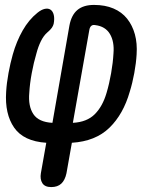

<svg xmlns="http://www.w3.org/2000/svg" viewBox="-20 -580 640 780"><path d="M188 180Q162 180 152 164Q142 148 146 124L168 0Q76 -6 37.5 -61.5Q-1 -117 5 -207Q7 -242 14.5 -283Q22 -324 32 -359Q47 -412 72 -456Q97 -500 132 -528Q148 -541 162 -544Q176 -547 185.5 -540.5Q195 -534 198.5 -519Q202 -504 198 -483Q196 -475 190.5 -467Q185 -459 172 -448Q157 -435 146 -412.5Q135 -390 128 -363Q117 -326 109 -283Q101 -240 99 -203Q94 -149 115.5 -116.5Q137 -84 193 -81L262 -476Q270 -519 294.5 -539.5Q319 -560 362 -560Q407 -560 441 -545.5Q475 -531 496.5 -504Q518 -477 528 -440.5Q538 -404 535 -359Q533 -324 525.5 -283Q518 -242 507 -207Q481 -116 424.5 -61Q368 -6 272 0L250 124Q244 152 229 166Q214 180 188 180ZM343 -459 276 -81Q333 -84 365 -116Q397 -148 413 -203Q424 -240 431.5 -283Q439 -326 441 -363Q445 -411 426.5 -442Q408 -473 367 -478Q357 -480 351 -475Q345 -470 343 -459Z"/></svg>

Font: Maple Mono NL Medium
Style: Italic
Weight: 500
Italic angle: -10°
Monospace: yes
Designer: subframe7536
Version: Version 7.000